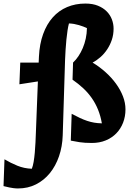

<svg xmlns="http://www.w3.org/2000/svg" viewBox="-94 -790 755 1080"><path d="M293.9 -658.2Q289.6 -642.6 285.9 -618.9Q282.2 -595.2 279.5 -567.4Q276.9 -539.6 274.9 -510Q272.9 -480.5 272 -453.1L258.8 -28.8Q256.8 34.2 238 88.9Q219.2 143.6 186.5 183.8Q153.8 224.1 108.4 247.1Q63 270 7.8 270Q3.9 270 -2.4 269.8Q-8.8 269.5 -18.3 268.3Q-27.8 267.1 -41.5 264.4Q-55.2 261.7 -74.2 256.8L-68.8 106Q-33.7 127 4.2 142.3Q42 157.7 85 159.2Q91.3 143.6 95.2 120.4Q99.1 97.2 101.6 69.8Q104 42.5 105.5 12.9Q106.9 -16.6 107.9 -44.9L119.1 -332Q92.3 -327.6 65.7 -323.7Q39.1 -319.8 15.1 -315.9L20 -438H123.5L125 -471.2Q128.4 -543 148.7 -598.6Q168.9 -654.3 202.9 -692.4Q236.8 -730.5 283.4 -750.2Q330.1 -770 386.2 -770Q427.2 -770 457 -757.8Q486.8 -745.6 506.3 -725.8Q525.9 -706.1 535.4 -680.7Q544.9 -655.3 544.9 -628.9Q544.9 -595.7 535.2 -566.4Q525.4 -537.1 509 -512.5Q492.7 -487.8 471.4 -469Q450.2 -450.2 426.8 -438Q466.3 -414.1 500.2 -383.5Q534.2 -353 558.8 -318.8Q583.5 -284.7 597.7 -248Q611.8 -211.4 611.8 -174.8Q611.8 -134.8 598.4 -100.1Q585 -65.4 560.3 -40Q535.6 -14.6 500.7 -0.2Q465.8 14.2 422.9 14.2Q381.8 14.2 353.5 9.8Q325.2 5.4 304.2 1L309.1 -149.9Q334.5 -136.2 355.5 -126.5Q376.5 -116.7 396.2 -110.1Q416 -103.5 435.8 -100.1Q455.6 -96.7 479 -96.2Q471.7 -138.2 457.5 -173.1Q443.4 -208 422.6 -237.8Q401.9 -267.6 374.8 -293Q347.7 -318.4 314 -341.8L316.9 -438Q333 -453.1 347.2 -474.1Q361.3 -495.1 371.8 -520Q382.3 -544.9 388.4 -573.2Q394.5 -601.6 395 -631.8Q386.2 -636.2 374.5 -640.6Q362.8 -645 349.6 -648.9Q336.4 -652.8 322.3 -655.3Q308.1 -657.7 293.9 -658.2Z"/></svg>

Font: Simonetta
Style: Black Italic
Weight: 900
Italic angle: -2°
Designer: Gayaneh Bagdasaryan
Foundry: Brownfox
Version: Version 1.002